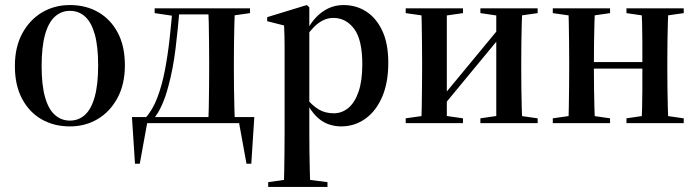

<svg xmlns="http://www.w3.org/2000/svg" viewBox="-20 -488 2760 761"><path d="M257 13Q194 13 145 -15Q96 -43 67.5 -96.5Q39 -150 39 -226Q39 -302 68.5 -356Q98 -410 147 -439Q196 -468 257 -468Q321 -468 370 -439.5Q419 -411 447 -358Q475 -305 475 -229Q475 -154 445.5 -99.5Q416 -45 367 -16Q318 13 257 13ZM257 -10Q292 -10 317 -33Q342 -56 355.5 -104.5Q369 -153 369 -229Q369 -305 355.5 -352.5Q342 -400 317 -422.5Q292 -445 257 -445Q223 -445 197.5 -422Q172 -399 158.5 -350.5Q145 -302 145 -226Q145 -151 158.5 -103Q172 -55 197.5 -32.5Q223 -10 257 -10Z M960 0H531L566 -15L534 161H515L503 -24H988L976 161H957L925 -15ZM804 0Q807 -24 807.5 -60Q808 -96 808.5 -135Q809 -174 809 -205V-249Q809 -281 808.5 -320Q808 -359 807.5 -395Q807 -431 804 -455H911Q910 -431 909 -395Q908 -359 907.5 -320Q907 -281 907 -249V-205Q907 -174 907.5 -135Q908 -96 909 -60Q910 -24 911 0ZM593 -436V-455H683V-423H681ZM837 -423V-455H971V-436L879 -423ZM555 -19Q584 -50 603 -99.5Q622 -149 633.5 -209Q645 -269 652 -332.5Q659 -396 664 -455H692Q686 -380 676 -297Q666 -214 647 -145Q636 -103 621 -70Q606 -37 587 -15V-9ZM677 -431V-455H871V-431Z M1043 253V234L1134 221H1177L1278 234V253ZM1104 253Q1106 228 1106.5 191.5Q1107 155 1107.5 115Q1108 75 1108 42V-249Q1108 -279 1108 -302Q1108 -325 1107.5 -345.5Q1107 -366 1106 -387L1039 -404V-420L1196 -468L1206 -459V-376V-372V-79V-75V42Q1206 75 1206.5 115Q1207 155 1208 191.5Q1209 228 1210 253ZM1332 13Q1305 13 1279.5 3.5Q1254 -6 1232.5 -28Q1211 -50 1193 -85H1180L1187 -106Q1218 -69 1243.5 -54Q1269 -39 1303 -39Q1335 -39 1360.5 -60Q1386 -81 1401 -124Q1416 -167 1416 -233Q1416 -331 1383.5 -374Q1351 -417 1301 -417Q1279 -417 1259.5 -407Q1240 -397 1223 -379.5Q1206 -362 1190 -339L1184 -364H1195Q1210 -395 1231.5 -418Q1253 -441 1280.5 -454.5Q1308 -468 1342 -468Q1392 -468 1432 -442Q1472 -416 1495.5 -365.5Q1519 -315 1519 -239Q1519 -160 1494.5 -103.5Q1470 -47 1427.5 -17Q1385 13 1332 13Z M1588 0V-19L1679 -32H1725L1815 -19V0ZM1884 0V-19L1973 -32H2020L2111 -19V0ZM1649 0Q1651 -24 1651.5 -60Q1652 -96 1652.5 -135Q1653 -174 1653 -205V-249Q1653 -281 1652.5 -320Q1652 -359 1651.5 -395Q1651 -431 1649 -455H1751V0ZM1731 -61 1714 -100H1730L1849 -244L1968 -388L1979 -348H1968L1849 -204ZM1947 0V-455H2051Q2049 -431 2048 -395Q2047 -359 2046.5 -320Q2046 -281 2046 -249V-205Q2046 -174 2046.5 -135Q2047 -96 2048 -60Q2049 -24 2051 0ZM1588 -436V-455H1815V-436L1725 -423H1679ZM1884 -436V-455H2111V-436L2020 -423H1973Z M2232 0Q2234 -24 2234.5 -60Q2235 -96 2235.5 -135Q2236 -174 2236 -205V-249Q2236 -281 2235.5 -320Q2235 -359 2234.5 -395Q2234 -431 2232 -455H2339Q2337 -431 2336 -395Q2335 -359 2334.5 -320Q2334 -281 2334 -249V-205Q2334 -174 2334.5 -135Q2335 -96 2336 -60Q2337 -24 2339 0ZM2522 0Q2524 -24 2525 -60Q2526 -96 2526 -135Q2526 -174 2526 -205V-249Q2526 -281 2526 -320Q2526 -359 2525 -395Q2524 -431 2522 -455H2630Q2628 -431 2627 -395Q2626 -359 2625.5 -320Q2625 -281 2625 -249V-205Q2625 -174 2625.5 -135Q2626 -96 2627 -60Q2628 -24 2630 0ZM2171 0V-19L2262 -32H2308L2398 -19V0ZM2171 -436V-455H2398V-436L2308 -423H2262ZM2463 0V-19L2552 -32H2599L2690 -19V0ZM2463 -436V-455H2690V-436L2599 -423H2552ZM2302 -216V-242H2553V-216Z"/></svg>

Font: Source Serif 4 60pt SemiBold
Style: Regular
Weight: 600
Version: Version 4.004;hotconv 1.0.116;makeotfexe 2.5.65601